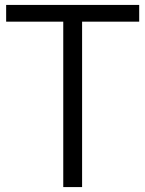

<svg xmlns="http://www.w3.org/2000/svg" viewBox="-20 -760 590 780"><path d="M237 0V-672H5V-740H545.5V-672H313.5V0Z"/></svg>

Font: Encode Sans Semi Condensed
Style: Regular
Weight: 400
Width: 4
Designer: Multiple Designers
Foundry: Impallari Type
Version: Version 3.000; ttfautohint (v1.8.3) -l 8 -r 50 -G 200 -x 14 